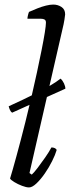

<svg xmlns="http://www.w3.org/2000/svg" viewBox="-20 -820 306 840"><path d="M33 -327Q27 -331 23.5 -339Q20 -347 18 -355Q86 -386 128.5 -407.5Q171 -429 198.5 -445Q226 -461 245 -476Q254 -468 260 -455Q266 -442 266 -432ZM107 0Q95 0 76.5 -7Q58 -14 42.5 -23.5Q27 -33 24 -39Q29 -55 36 -79.5Q43 -104 52 -137Q61 -170 71 -208Q81 -246 91 -286Q104 -338 117 -393.5Q130 -449 141.5 -502.5Q153 -556 162 -601Q171 -646 176 -677.5Q181 -709 181 -721Q181 -731 175 -734.5Q169 -738 159 -738H100Q100 -744 102.5 -754Q105 -764 107 -768Q125 -776 144 -783.5Q163 -791 181 -795.5Q199 -800 213 -800Q233 -800 249 -789.5Q265 -779 265 -757Q265 -754 262 -734.5Q259 -715 253 -691L109 -63L119 -56Q129 -65 145 -86Q161 -107 178 -131.5Q195 -156 205 -175Q213 -175 219.5 -172Q226 -169 228 -164Q222 -143 208 -115Q194 -87 176 -61Q158 -35 139.5 -17.5Q121 0 107 0Z"/></svg>

Font: Texturina Medium 12pt ExtraLight
Style: Italic
Weight: 250
Italic angle: -11°
Version: Version 1.002